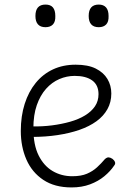

<svg xmlns="http://www.w3.org/2000/svg" viewBox="-20 -802 566 840"><path d="M293 18Q219 18 169.5 -15Q120 -48 95.5 -104Q71 -160 71 -229Q71 -294 88 -347.5Q105 -401 136.5 -439.5Q168 -478 212 -498.5Q256 -519 311 -519Q365 -519 399 -502Q433 -485 450 -456.5Q467 -428 467 -393Q467 -355 450 -324.5Q433 -294 402 -271.5Q371 -249 328 -234Q285 -219 232 -211Q179 -203 120 -203V-249Q165 -248 207.5 -253.5Q250 -259 287 -269.5Q324 -280 352 -297Q380 -314 395.5 -337Q411 -360 411 -390Q411 -430 383.5 -450Q356 -470 307 -470Q272 -470 239.5 -456Q207 -442 181.5 -413.5Q156 -385 141 -342Q126 -299 126 -240Q126 -168 149 -122Q172 -76 210.5 -53.5Q249 -31 296 -31Q335 -31 360.5 -42Q386 -53 404.5 -70Q423 -87 439 -106Q448 -114 455.5 -113.5Q463 -113 472 -107Q480 -101 483 -93Q486 -85 479 -77Q463 -53 436.5 -31Q410 -9 374 4.5Q338 18 293 18ZM179 -683Q157 -683 146 -695.5Q135 -708 135 -732Q135 -757 146 -769.5Q157 -782 179 -782Q201 -782 211.5 -769.5Q222 -757 222 -732Q223 -707 211.5 -695Q200 -683 179 -683ZM412 -683Q390 -683 379 -695.5Q368 -708 368 -732Q368 -757 379 -769.5Q390 -782 412 -782Q433 -782 444 -769.5Q455 -757 455 -732Q456 -707 444.5 -695Q433 -683 412 -683Z"/></svg>

Font: Playwrite US Modern ExtraLight
Style: Regular
Weight: 250
Designer: Veronika Burian, José Scaglione
Foundry: TypeTogether
Version: Version 1.003